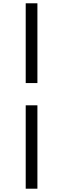

<svg xmlns="http://www.w3.org/2000/svg" viewBox="-20 -864 383 1165"><path d="M136 281V-225H207V281ZM207 -360H136V-844H207Z"/></svg>

Font: Noto Serif SC ExtraLight ExtraBold
Style: Regular
Weight: 800
Version: Version 2.002-H1;hotconv 1.1.0;makeotfexe 2.6.0